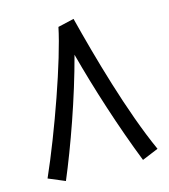

<svg xmlns="http://www.w3.org/2000/svg" viewBox="-104 -757 751 853"><g transform="rotate(-15 271.5 -330.5)"><path d="M94 13C153 -127 227 -333 276 -519C320 -353 382 -159 449 11L524 -20C436 -215 360 -489 313 -674L239 -657C210 -514 102 -208 18 -19Z"/></g></svg>

Font: Noto Sans Arabic UI SmCn
Style: Regular
Weight: 400
Width: 4
Designer: Monotype Design Team, Nadine Chahine and Nizar Qandah
Foundry: Monotype Imaging Inc.
Version: Version 2.010